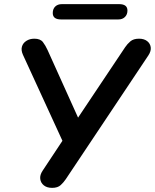

<svg xmlns="http://www.w3.org/2000/svg" viewBox="-20 -900 749 928"><path d="M232 8Q207 8 192 -4Q177 -16 174.5 -35Q172 -54 186 -75L292 -235L293 -195L91 -635Q81 -657 86 -674.5Q91 -692 107.5 -702.5Q124 -713 146 -713Q175 -713 187.5 -696.5Q200 -680 210 -658L367 -310H343L585 -672Q595 -687 610 -700Q625 -713 652 -713Q676 -713 691 -701.5Q706 -690 708.5 -671.5Q711 -653 697 -632L298 -34Q288 -19 273.5 -5.5Q259 8 232 8ZM552 -806H275Q235 -806 235 -837Q235 -857 247 -868.5Q259 -880 279 -880H556Q596 -880 596 -849Q596 -830 584 -818Q572 -806 552 -806Z"/></svg>

Font: Nunito Variable Extra Light
Style: Italic
Weight: 200
Italic angle: -9°
Designer: Vernon Adams
Foundry: Vernon Adams
Version: Version 3.602